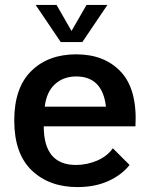

<svg xmlns="http://www.w3.org/2000/svg" viewBox="-20 -741 610 781"><path d="M507 -70Q476 -30 421.5 -5Q367 20 295 20Q180 20 109 -48Q38 -116 38 -251Q38 -384 107 -452Q176 -520 290 -520Q406 -520 472.5 -448Q539 -376 531 -227H158Q158 -70 289 -70Q333 -70 374.5 -87.5Q416 -105 439 -138ZM411 -307Q397 -430 290 -430Q238 -430 203.5 -398.5Q169 -367 162 -307ZM125 -721H210L271 -615L332 -721H417L315 -570H227Z"/></svg>

Font: Moderustic Med
Style: Regular
Weight: 500
Designer: Tural Alisoy
Foundry: TAFT Foundry
Version: Version 2.110